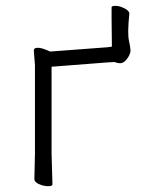

<svg xmlns="http://www.w3.org/2000/svg" viewBox="-20 -634 516 659"><path d="M392 -417Q384 -417 373 -421H372Q362 -421 352 -420L157 -405V-107L160 -1Q160 5 145 5Q130 5 114 -2Q98 -9 98 -19L100 -108V-410L96 -461Q96 -470 110 -470Q124 -470 150 -458L151 -457L351 -472L364 -474V-478Q364 -511 363 -571V-609Q363 -614 376.5 -614Q390 -614 407 -605.5Q424 -597 424 -587Q417 -521 422.5 -495Q428 -469 428 -461Q428 -453 423 -443Q409 -417 392 -417ZM96 -461Z"/></svg>

Font: ToneOZ-Pinyin-WenKai-Light
Style: Light
Weight: 300
Designer: Fontworks Inc.
Foundry: ToneOZ
Version: Version 0.240331